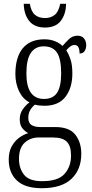

<svg xmlns="http://www.w3.org/2000/svg" viewBox="-20 -751 486 1011"><path d="M200 240Q112 240 69 199.5Q26 159 26 89Q26 48 41.5 20Q57 -8 80.5 -25.5Q104 -43 129 -50Q112 -58 98 -75.5Q84 -93 84 -123Q84 -152 99 -174Q114 -196 135 -212Q100 -230 80.5 -270.5Q61 -311 61 -361Q61 -450 100 -497Q139 -544 214 -544Q245 -544 269.5 -534Q294 -524 309 -509Q322 -524 341.5 -543.5Q361 -563 388 -563Q411 -563 422.5 -548.5Q434 -534 434 -514Q434 -495 425.5 -482Q417 -469 399 -469Q399 -490 393 -502Q387 -514 373 -514Q361 -514 351 -507Q341 -500 329 -486Q342 -466 351.5 -437.5Q361 -409 361 -364Q361 -288 324.5 -241Q288 -194 214 -194Q204 -194 188 -195.5Q172 -197 164 -200Q150 -189 139.5 -172Q129 -155 129 -130Q129 -104 145.5 -93Q162 -82 194 -82H271Q345 -82 376.5 -42Q408 -2 408 59Q408 142 356 191Q304 240 200 240ZM212 -230Q259 -230 280.5 -262.5Q302 -295 302 -365Q302 -441 280 -474Q258 -507 210 -507Q166 -507 142.5 -472.5Q119 -438 119 -364Q119 -230 212 -230ZM202 203Q286 203 320 164.5Q354 126 354 68Q354 17 331.5 -5Q309 -27 260 -27H182Q141 -27 110.5 0Q80 27 80 86Q80 135 106.5 169Q133 203 202 203ZM217 -606Q161 -606 133.5 -641Q106 -676 105 -731H137Q144 -690 164 -673Q184 -656 217 -656Q248 -656 268.5 -673Q289 -690 297 -731H328Q327 -676 300 -641Q273 -606 217 -606Z"/></svg>

Font: Noto Serif Tamil Condensed Light
Style: Regular
Weight: 300
Width: 3
Designer: Indian Type Foundry, Tom Grace, and the Monotype Design Team
Foundry: Monotype Imaging Inc.
Version: Version 2.004; ttfautohint (v1.8.4.7-5d5b)